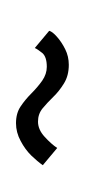

<svg xmlns="http://www.w3.org/2000/svg" viewBox="47 -466 106 240"><g transform="rotate(-90 100.0 -346.0)"><path d="M139 -313Q149.5 -313 158.5 -317.5Q167.5 -322 174 -327.8Q180.5 -333.5 181.5 -337.5L160 -355.5Q158.5 -352 153.8 -346.2Q149 -340.5 136.5 -340.5Q127.5 -340.5 119.2 -346.2Q111 -352 103.2 -359.8Q95.5 -367.5 87 -373.2Q78.5 -379 66 -379Q54.5 -379 43.8 -373.2Q33 -367.5 25.5 -359.8Q18 -352 13.5 -345.5L35 -327.5Q40 -335 49 -343.2Q58 -351.5 68 -351.5Q77.5 -351.5 84.5 -345.8Q91.5 -340 98.8 -332.5Q106 -325 115.8 -319Q125.5 -313 139 -313Z"/></g></svg>

Font: Anybody ExtraCondensed ExtraLight
Style: Regular
Weight: 250
Width: 2
Version: Version 1.113;gftools[0.9.25]